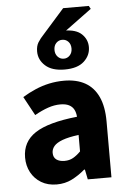

<svg xmlns="http://www.w3.org/2000/svg" viewBox="-59 -917 646 972"><g transform="rotate(-5 263.5 -431.0)"><path d="M189.8 12Q144.5 12 111.2 -8Q78 -27.9 59.7 -61.8Q41.5 -95.7 41.5 -137.6Q41.5 -217.8 107.9 -261.4Q174.4 -305 321.4 -320.5Q319.9 -341.6 311.7 -357.2Q303.4 -372.9 286.5 -381.5Q269.5 -390.1 242.6 -390.1Q211.7 -390.1 179.7 -379Q147.7 -368 111.4 -347.4L59.3 -443.4Q90.8 -462.6 125 -477.4Q159.2 -492.2 195.8 -500.1Q232.4 -508 271.4 -508Q334.6 -508 378.5 -483.5Q422.3 -459 445.3 -409.3Q468.4 -359.6 468.4 -283.3V0H348.2L337.9 -50.6H333.9Q302.2 -23.2 267.1 -5.6Q232.1 12 189.8 12ZM239.2 -103.3Q264.2 -103.3 283.2 -114.1Q302.3 -124.9 321.4 -144.3V-228.2Q269 -221.3 238.7 -210Q208.4 -198.6 195.5 -183.2Q182.6 -167.8 182.6 -149Q182.6 -125.8 198.2 -114.5Q213.7 -103.3 239.2 -103.3ZM280.6 -564.1Q216.1 -564.1 182.6 -594.4Q149 -624.7 149 -667Q149 -694.5 160.1 -712.8Q171.2 -731.1 192.7 -753.8L299.4 -874.2H429.7L438.3 -858.6L294.7 -753L295.4 -760.3Q355.3 -760.3 383.7 -732.9Q412.1 -705.6 412.1 -667Q412.1 -624.7 379.1 -594.4Q346 -564.1 280.6 -564.1ZM280.6 -619.1Q298.9 -619.1 311.4 -632.6Q323.9 -646 323.9 -667Q323.9 -689.1 311.4 -702.1Q298.9 -715.2 280.6 -715.2Q262.5 -715.2 249.9 -702.1Q237.3 -689.1 237.3 -667Q237.3 -646 249.9 -632.6Q262.5 -619.1 280.6 -619.1Z"/></g></svg>

Font: Source Sans 3
Style: Regular
Weight: 200
Designer: Paul D. Hunt
Foundry: Adobe
Version: Version 3.046;hotconv 1.0.118;makeotfexe 2.5.65603